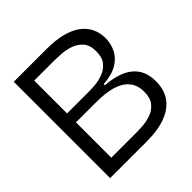

<svg xmlns="http://www.w3.org/2000/svg" viewBox="-177 -795 930 930"><g transform="rotate(-45 287.5 -330.0)"><path d="M55 0V-660H279Q340 -660 385 -648.5Q430 -637 459.5 -615.5Q489 -594 504 -563.5Q519 -533 519 -494Q519 -458 503 -425Q487 -392 451 -370Q415 -348 355 -344V-336Q449 -329 496.5 -289Q544 -249 544 -175Q544 -118 517 -79.5Q490 -41 437.5 -20.5Q385 0 305 0ZM129 -66H303Q320 -66 347 -68Q374 -70 402 -80Q430 -90 449 -113.5Q468 -137 468 -179Q468 -217 452 -242Q436 -267 410.5 -280.5Q385 -294 355.5 -300Q326 -306 299.5 -307Q273 -308 255 -308H129ZM129 -369H276Q293 -369 320.5 -371Q348 -373 376 -383.5Q404 -394 423 -417Q442 -440 442 -483Q442 -524 422 -547Q402 -570 373 -580Q344 -590 314 -592Q284 -594 262 -594H129Z"/></g></svg>

Font: Bricolage Grotesque 48pt Condensed ExtraBold Light
Style: Regular
Weight: 300
Version: Version 1.000;gftools[0.9.30]